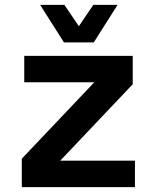

<svg xmlns="http://www.w3.org/2000/svg" viewBox="-20 -764 640 784"><path d="M69 0V-116L365 -428H79V-536H522V-420L226 -108H531V0ZM144 -744H243L302 -657L361 -744H460L363 -591H241Z"/></svg>

Font: Geist Mono
Style: Bold
Weight: 700
Monospace: yes
Designer: Basement.studio, Andrés Briganti, Mateo Zaragoza
Foundry: Basement.studio, Vercel, Andrés Briganti, Guido Ferreyra, Mateo Zaragoza
Version: Version 1.500; ttfautohint (v1.8.4.7-5d5b)